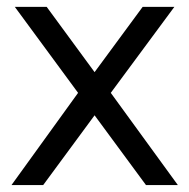

<svg xmlns="http://www.w3.org/2000/svg" viewBox="-20 -536 548 556"><path d="M495.1 0H402.8L253.9 -202.1L105 0H13.2L206.1 -267.1L22.9 -516.1H115.2L253.9 -327.1L393.1 -516.1H484.9L300.8 -267.1Z"/></svg>

Font: Creato Display
Style: Regular
Weight: 400
Version: Version 1.000